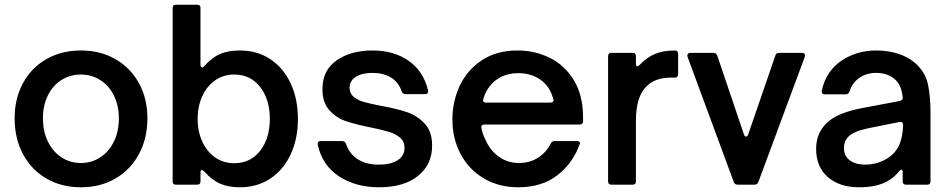

<svg xmlns="http://www.w3.org/2000/svg" viewBox="-20 -783 4024 814"><path d="M42 -282Q42 -365 77.5 -430.5Q113 -496 177 -532.5Q241 -569 323 -569Q405 -569 469 -532.5Q533 -496 569 -430.5Q605 -365 605 -282Q605 -197 569.5 -130.5Q534 -64 470 -26.5Q406 11 323 11Q241 11 177 -26Q113 -63 77.5 -129.5Q42 -196 42 -282ZM484 -282Q484 -334 463.5 -376.5Q443 -419 406 -443Q369 -467 323 -467Q277 -467 240 -443.5Q203 -420 182.5 -377.5Q162 -335 162 -282Q162 -226 183 -183Q204 -140 240.5 -116Q277 -92 323 -92Q369 -92 406 -116.5Q443 -141 463.5 -184Q484 -227 484 -282Z M846 -56Q840 -62 836 -62Q830 -62 830 -53V-14Q830 0 816 0H726Q712 0 712 -14V-749Q712 -763 726 -763H816Q830 -763 830 -749V-508Q830 -503 832 -500Q834 -497 836 -497Q842 -497 846 -503Q879 -540 914 -554.5Q949 -569 997 -569Q1070 -569 1125.5 -532.5Q1181 -496 1212 -430Q1243 -364 1243 -279Q1243 -194 1212 -128Q1181 -62 1125.5 -25.5Q1070 11 997 11Q949 11 914 -4Q879 -19 846 -56ZM1124 -279Q1124 -361 1083 -414Q1042 -467 973 -467Q928 -467 893 -443Q858 -419 838 -376Q818 -333 818 -279Q818 -225 838 -182Q858 -139 893 -115Q928 -91 973 -91Q1042 -91 1083 -144Q1124 -197 1124 -279Z M1327 -170V-174Q1327 -185 1340 -185H1431Q1443 -185 1447 -173Q1461 -131 1496.5 -108Q1532 -85 1587 -85Q1636 -85 1665.5 -103.5Q1695 -122 1695 -156Q1695 -183 1676.5 -199Q1658 -215 1630.5 -223.5Q1603 -232 1555 -242Q1489 -255 1447.5 -269Q1406 -283 1376.5 -315.5Q1347 -348 1347 -405Q1347 -485 1407 -527Q1467 -569 1559 -569Q1651 -569 1713.5 -524.5Q1776 -480 1795 -399V-395Q1795 -384 1782 -384H1699Q1688 -384 1683 -396Q1669 -436 1636.5 -455Q1604 -474 1559 -474Q1514 -474 1488 -457Q1462 -440 1462 -411Q1462 -387 1479.5 -372.5Q1497 -358 1523.5 -350.5Q1550 -343 1597 -334Q1664 -322 1707 -307Q1750 -292 1781 -258.5Q1812 -225 1812 -166Q1812 -85 1752 -37Q1692 11 1587 11Q1488 11 1417 -35.5Q1346 -82 1327 -170Z M1898 -277Q1898 -353 1929.5 -420Q1961 -487 2023.5 -528Q2086 -569 2174 -569Q2248 -569 2311.5 -537.5Q2375 -506 2413.5 -442Q2452 -378 2452 -285V-269Q2452 -262 2448 -258.5Q2444 -255 2438 -255H2033Q2018 -255 2021 -240Q2025 -217 2037 -193Q2057 -146 2094.5 -119Q2132 -92 2180 -92Q2227 -92 2262 -115Q2297 -138 2315 -175Q2321 -185 2331 -185H2425Q2433 -185 2436.5 -181.5Q2440 -178 2438 -173Q2409 -91 2343 -40Q2277 11 2177 11Q2095 11 2031.5 -26.5Q1968 -64 1933 -129.5Q1898 -195 1898 -277ZM2313 -348Q2321 -348 2324.5 -352Q2328 -356 2326 -363Q2318 -389 2311 -401Q2291 -436 2256 -454.5Q2221 -473 2178 -473Q2134 -473 2100 -454.5Q2066 -436 2045 -401Q2034 -382 2029 -363Q2028 -361 2028 -358Q2028 -348 2041 -348Z M2572 0Q2558 0 2558 -14V-545Q2558 -551 2561.5 -555Q2565 -559 2572 -559H2662Q2669 -559 2672.5 -555Q2676 -551 2676 -545V-513Q2676 -502 2682 -502Q2686 -502 2692 -508Q2723 -541 2758.5 -555Q2794 -569 2841 -569Q2855 -569 2855 -555V-468Q2855 -462 2851.5 -458Q2848 -454 2841 -454H2825Q2758 -454 2722 -418Q2676 -375 2676 -270V-14Q2676 0 2662 0Z M3108 0Q3095 0 3091 -11L2895 -542Q2894 -544 2894 -547Q2894 -552 2897.5 -555.5Q2901 -559 2907 -559H3005Q3016 -559 3021 -547L3134 -213Q3137 -204 3143 -204Q3149 -204 3152 -213L3267 -547Q3270 -559 3283 -559H3380Q3388 -559 3391 -554Q3394 -549 3392 -542L3195 -11Q3190 0 3179 0Z M3440 -152Q3440 -230 3501 -275Q3545 -307 3631 -324L3795 -355Q3801 -356 3804.5 -360Q3808 -364 3807 -371Q3802 -419 3778 -443Q3747 -474 3694 -474Q3654 -474 3623.5 -453Q3593 -432 3582 -396Q3577 -383 3566 -383H3476Q3469 -383 3466 -387.5Q3463 -392 3464 -399Q3482 -481 3546.5 -525Q3611 -569 3695 -569Q3745 -569 3788.5 -555Q3832 -541 3863 -513Q3904 -475 3914.5 -424Q3925 -373 3925 -303V-14Q3925 0 3911 0H3821Q3807 0 3807 -14V-52Q3807 -64 3801 -64Q3799 -64 3794 -59Q3774 -34 3751 -20Q3704 11 3622 11Q3540 11 3490 -32Q3440 -75 3440 -152ZM3725 -102Q3769 -124 3788 -160Q3807 -196 3809 -253Q3809 -260 3805 -263.5Q3801 -267 3794 -266L3660 -239Q3602 -227 3578 -205Q3558 -185 3558 -155Q3558 -122 3582.5 -103.5Q3607 -85 3648 -85Q3689 -85 3725 -102Z"/></svg>

Font: Open Sauce Two SemiBold
Style: Regular
Weight: 600
Designer: Alfredo Marco Pradil
Foundry: Creative Sauce Fz LLC
Version: Version 1.477